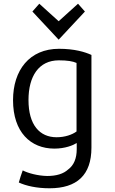

<svg xmlns="http://www.w3.org/2000/svg" viewBox="-20 -803 616 1031"><path d="M191 -783 154 -741 295 -590 436 -741 399 -783 295 -689ZM391 -97C368 -80 329 -66 284 -66C193 -66 133 -132 133 -266C133 -393 188 -479 296 -479C342 -479 371 -474 391 -465ZM471 -10V-508C436 -524 380 -541 297 -541C138 -541 50 -426 50 -265C50 -94 144 -5 272 -5C330 -5 373 -23 392 -35V-2C392 47 377 84 346 107C321 130 284 142 233 142C183 141 131 127 102 112C94 134 87 155 81 177C120 195 177 208 246 208C393 208 471 137 471 -10Z"/></svg>

Font: Repo
Style: Regular
Weight: 400
Designer: Stefan Peev
Foundry: Context Ltd
Version: Version 0.000